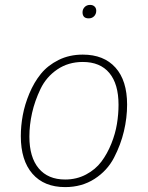

<svg xmlns="http://www.w3.org/2000/svg" viewBox="-20 -754 603 784"><path d="M342 -679Q317 -679 317 -704Q317 -716 325.5 -725Q334 -734 348 -734Q359 -734 366 -727.5Q373 -721 373 -710Q373 -697 364.5 -688Q356 -679 342 -679ZM246 10Q160 10 112.5 -44.5Q65 -99 65 -198Q65 -240 73 -283.5Q81 -327 100 -372.5Q119 -418 147 -452.5Q175 -487 219 -509Q263 -531 318 -531Q404 -531 451.5 -478Q499 -425 499 -327Q499 -273 486 -218Q473 -163 445.5 -110Q418 -57 366 -23.5Q314 10 246 10ZM246 -21Q293 -21 331.5 -41.5Q370 -62 394 -94Q418 -126 434.5 -167Q451 -208 457.5 -248Q464 -288 464 -326Q464 -411 426.5 -456Q389 -501 318 -501Q259 -501 214 -470.5Q169 -440 145.5 -391Q122 -342 111 -293Q100 -244 100 -196Q100 -112 138 -66.5Q176 -21 246 -21Z"/></svg>

Font: Fira Sans UltraLight
Style: Italic
Weight: 200
Italic angle: -8°
Designer: Carrois Corporate & Edenspiekermann AG
Foundry: Carrois Corporate GbR & Edenspiekermann AG
Version: Version 4.203;PS 004.203;hotconv 1.0.88;makeotf.lib2.5.64775